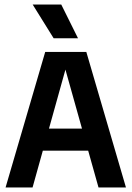

<svg xmlns="http://www.w3.org/2000/svg" viewBox="-20 -823 578 843"><path d="M4.5 0 178.5 -595H359L533 0H412.5L260.5 -541.5H274L123 0ZM108 -161.5 131 -258.5H405L429 -161.5ZM215.5 -655 123.5 -803H249L322.5 -655Z"/></svg>

Font: Encode Sans SC Condensed SemiBold
Style: Regular
Weight: 600
Width: 3
Designer: Multiple Designers
Foundry: Impallari Type
Version: Version 3.002